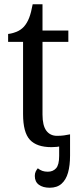

<svg xmlns="http://www.w3.org/2000/svg" viewBox="-20 -679 370 899"><path d="M213 200Q181 200 162 186Q143 172 143 145Q143 133 147 124.5Q151 116 157 109Q167 117 178 121Q189 125 204 125Q228 125 242.5 109Q257 93 257 51V-40H308V50Q308 96 298.5 129.5Q289 163 268 181.5Q247 200 213 200ZM221 10Q152 10 120 -24.5Q88 -59 88 -145V-483H18V-520Q37 -522 57 -530Q77 -538 92 -554Q107 -571 116.5 -595.5Q126 -620 133 -659H179V-536H300V-483H179V-143Q179 -91 197 -67Q215 -43 247 -43Q265 -43 279.5 -45Q294 -47 308 -50V-6Q295 0 270.5 5Q246 10 221 10Z"/></svg>

Font: Noto Serif SemiCondensed
Style: Regular
Weight: 400
Width: 4
Designer: Monotype Design Team
Foundry: Monotype Imaging Inc.
Version: Version 2.013